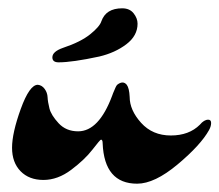

<svg xmlns="http://www.w3.org/2000/svg" viewBox="-20 -410 528 462"><path d="M311 -353Q311 -324 284 -303.5Q257 -283 219 -274Q154 -260 121 -260Q106 -260 106 -272Q106 -286 132 -295Q174 -309 197 -327.5Q220 -346 224 -359Q235 -390 274 -390Q292 -390 301.5 -378Q311 -366 311 -353ZM483 -97Q463 -61 407.5 -14.5Q352 32 310 32Q231 32 227 -65Q227 -74 223 -74Q221 -74 202.5 -50Q184 -26 151.5 -1.5Q119 23 84.5 23Q50 23 29.5 2Q9 -19 9 -54.5Q9 -90 30 -148Q51 -206 71 -206Q81 -205 87.5 -196Q94 -187 94.5 -176Q95 -165 99 -149Q103 -133 121 -113.5Q139 -94 168 -94Q218 -94 250 -180Q250 -181 252 -185.5Q254 -190 255 -192.5Q256 -195 258 -199.5Q260 -204 262 -206Q276 -217 285 -206Q291 -198 292 -177Q292 -145 319.5 -114.5Q347 -84 391 -84Q435 -84 461 -110Q471 -122 481 -122Q488 -122 488 -114Q488 -106 483 -97Z"/></svg>

Font: Dr Sugiyama
Style: Regular
Weight: 400
Designer: Alejandro Paul
Foundry: Alejandro Paul
Version: Version 1.000